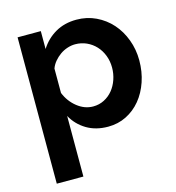

<svg xmlns="http://www.w3.org/2000/svg" viewBox="-110 -627 854 934"><g transform="rotate(-15 317.0 -160.0)"><path d="M375 10Q313 10 267 -17.5Q221 -45 195 -92V213H61V-524H178V-434Q207 -480 253 -506.5Q299 -533 359 -533Q412 -533 457 -511.5Q502 -490 534.5 -453.5Q567 -417 585.5 -367.5Q604 -318 604 -263Q604 -206 587 -156Q570 -106 539.5 -69Q509 -32 467 -11Q425 10 375 10ZM330 -104Q360 -104 385.5 -117Q411 -130 429 -152Q447 -174 457 -203Q467 -232 467 -263Q467 -296 456 -324.5Q445 -353 425.5 -374Q406 -395 379.5 -407Q353 -419 322 -419Q303 -419 283 -412.5Q263 -406 246 -394Q229 -382 215.5 -366Q202 -350 195 -331V-208Q213 -163 250 -133.5Q287 -104 330 -104Z"/></g></svg>

Font: IngvarSans
Style: Bold
Weight: 700
Version: Version 3.000